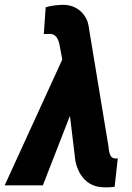

<svg xmlns="http://www.w3.org/2000/svg" viewBox="-68 -777 552 805"><path d="M237.3 -322.3 111.8 0H-48.3L200.2 -543L301.3 -542ZM200.7 -756.8Q220.2 -755.9 236.8 -749.8Q253.4 -743.7 266.6 -732.7Q279.8 -721.7 289.3 -706.5Q298.8 -691.4 302.7 -672.4L386.2 -166.5Q387.2 -157.7 388.9 -146Q390.6 -134.3 395.5 -124.5Q400.4 -114.7 411.6 -112.8Q415 -112.3 418.7 -112.5Q422.4 -112.8 425.8 -112.8L412.6 6.3Q400.9 7.8 388.9 8.3Q377 8.8 365.7 8.3Q332.5 7.3 308.3 -7.3Q284.2 -22 269 -47.1Q253.9 -72.3 248 -102.5L203.1 -475.6L180.7 -593.3Q178.2 -604 173.8 -613Q169.4 -622.1 162.4 -627.9Q155.3 -633.8 143.1 -634.8Q136.2 -635.3 129.4 -634.8Q122.6 -634.3 115.7 -634.3L123.5 -746.6Q142.1 -752 161.6 -754.4Q181.2 -756.8 200.7 -756.8Z"/></svg>

Font: Roboto Condensed ExtraBold
Style: Italic
Weight: 800
Italic angle: -12°
Designer: Christian Robertson
Foundry: Google
Version: Version 3.008; 2023